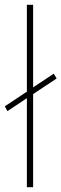

<svg xmlns="http://www.w3.org/2000/svg" viewBox="-37 -780 256 800"><path d="M75 0V-371L-6 -317L-17 -337L75 -398V-760H101V-416L187 -473L199 -453L101 -388V0Z"/></svg>

Font: Noto Sans Hebrew ExtraCondensed Thin
Style: Regular
Weight: 100
Width: 2
Designer: Monotype Design Team
Foundry: Monotype Imaging Inc.
Version: Version 2.004; ttfautohint (v1.8.4.7-5d5b)